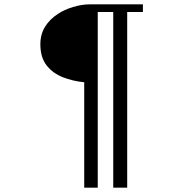

<svg xmlns="http://www.w3.org/2000/svg" viewBox="-20 -816 840 880"><path d="M635 -761H563V44H499V-761H428V44H366V-439Q314 -444 268 -462Q222 -480 193.5 -516.5Q165 -553 165 -613Q165 -659 186.5 -693.5Q208 -728 245 -752Q275 -772 315 -784Q355 -796 390 -796H635Z"/></svg>

Font: Kaisei Decol
Style: Bold
Weight: 700
Designer: Font-Kai, 金井和夫
Foundry: KAZUO KANAI
Version: Version 5.003